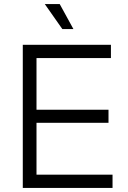

<svg xmlns="http://www.w3.org/2000/svg" viewBox="-20 -932 633 952"><path d="M93 0V-710H530V-644H161V-388H518V-323H161V-66H538V0ZM289 -788 202 -912H276L344 -788Z"/></svg>

Font: Geist Light
Style: Regular
Weight: 400
Designer: Basement.studio, Andrés Briganti, Mateo Zaragoza
Foundry: Basement.studio, Vercel, Andrés Briganti, Guido Ferreyra, Mateo Zaragoza
Version: Version 1.401